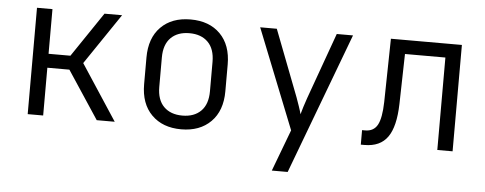

<svg xmlns="http://www.w3.org/2000/svg" viewBox="-49 -684 2499 989"><g transform="rotate(5 1200.0 -189.5)"><path d="M106 0V-550H186V-319H299L455 -550H546L368 -287L556 0H463L300 -247H186V0Z M900 9Q804 9 747 -48Q690 -105 690 -206V-344Q690 -445 746.5 -502Q803 -559 900 -559Q997 -559 1053.5 -502Q1110 -445 1110 -344V-206Q1110 -105 1053 -48Q996 9 900 9ZM900 -62Q961 -62 996 -97Q1031 -132 1031 -199V-351Q1031 -418 996 -453Q961 -488 900 -488Q839 -488 804 -453Q769 -418 769 -351V-199Q769 -132 804 -97Q839 -62 900 -62Z M1384 180 1465 -35 1260 -550H1346L1478 -207Q1486 -185 1494 -161.5Q1502 -138 1506 -122Q1510 -138 1517.5 -161.5Q1525 -185 1533 -208L1656 -550H1740L1466 180Z M1829 7V-68H1845Q1889 -68 1908.5 -103.5Q1928 -139 1930 -222L1936 -550H2303V0H2224V-478H2015L2009 -219Q2006 -102 1967.5 -47.5Q1929 7 1848 7Z"/></g></svg>

Font: JetBrains Mono NL Light
Style: Regular
Weight: 300
Monospace: yes
Designer: Philipp Nurullin, Konstantin Bulenkov
Foundry: JetBrains
Version: Version 2.305; ttfautohint (v1.8.4.7-5d5b)